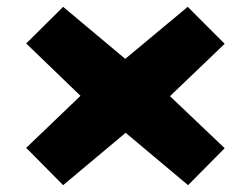

<svg xmlns="http://www.w3.org/2000/svg" viewBox="-20 -695 733 561"><path d="M636.5 -262 476.6 -414 636.5 -567 528.5 -675 345.9 -523 164.5 -675 56.5 -568 215.2 -415 56.5 -263 164.5 -154 347.1 -307 529.5 -154Z"/></svg>

Font: Hussar
Style: BdSuprExt
Weight: 700
Foundry: Cannot Into Space Fonts
Version: Version 2.00